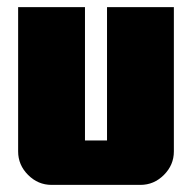

<svg xmlns="http://www.w3.org/2000/svg" viewBox="-20 -520 540 540"><path d="M469 -94Q469 -56 441 -28Q413 0 375 0H125Q87 0 59 -28Q31 -56 31 -94V-500H219V-125H281V-500H469Z"/></svg>

Font: CostaRica
Style: Normal
Weight: 900
Version: Version 1.3